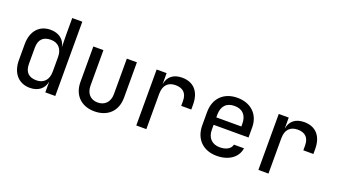

<svg xmlns="http://www.w3.org/2000/svg" viewBox="-62 -1246 3123 1773"><g transform="rotate(20 1500.0 -360.0)"><path d="M264 10C346 10 402 -34 414 -107V0H512V-730H413V-572L415 -444C403 -516 345 -560 264 -560C153 -560 83 -481 83 -354V-196C83 -69 154 10 264 10ZM298 -76C225 -76 182 -112 182 -197V-353C182 -438 225 -474 298 -474C369 -474 413 -427 413 -348V-202C413 -123 369 -76 298 -76Z M899 10C1029 10 1114 -71 1114 -202V-550H1015V-202C1015 -125 970 -77 899 -77C829 -77 785 -125 785 -202V-550H686V-202C686 -72 769 10 899 10Z M1308 0H1407V-347C1407 -429 1448 -474 1523 -474C1596 -474 1636 -436 1636 -359V-312H1735V-360C1735 -487 1670 -560 1556 -560C1471 -560 1418 -516 1407 -444H1406V-550H1308Z M2100 10C2217 10 2302 -49 2315 -142H2216C2208 -100 2163 -74 2100 -74C2024 -74 1977 -122 1977 -202V-250H2320V-349C2320 -476 2233 -560 2100 -560C1968 -560 1880 -476 1880 -340V-210C1880 -74 1968 10 2100 10ZM1977 -349C1977 -433 2021 -480 2100 -480C2179 -480 2223 -433 2223 -349V-323H1977Z M2508 0H2607V-347C2607 -429 2648 -474 2723 -474C2796 -474 2836 -436 2836 -359V-312H2935V-360C2935 -487 2870 -560 2756 -560C2671 -560 2618 -516 2607 -444H2606V-550H2508Z"/></g></svg>

Font: JetBrains Mono Medium
Style: Regular
Weight: 436
Monospace: yes
Designer: Philipp Nurullin, Konstantin Bulenkov
Foundry: JetBrains
Version: Version 2.305